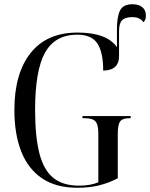

<svg xmlns="http://www.w3.org/2000/svg" viewBox="-20 -878 710 908"><path d="M346 10Q245 10 179 -34.5Q113 -79 80.5 -161.5Q48 -244 48 -358Q48 -530 124.5 -627Q201 -724 347 -724Q485 -724 533 -655V-739Q533 -800 548 -829Q563 -858 606 -858Q636 -858 653 -844Q670 -830 670 -804Q670 -782 658 -773Q643 -797 606 -797Q572 -797 557.5 -782.5Q543 -768 543 -731V-611Q543 -580 525 -562.5Q507 -545 468 -544Q468 -631 440.5 -672.5Q413 -714 345 -714Q241 -714 193.5 -630Q146 -546 146 -358Q146 -231 166.5 -152Q187 -73 232.5 -36.5Q278 0 354 0Q408 0 445 -16V-247Q445 -289 431.5 -304Q418 -319 380 -319H370V-329H598V-319H592Q559 -319 548 -303.5Q537 -288 537 -244V-35Q493 -12 447 -1Q401 10 346 10Z"/></svg>

Font: Noto Serif Display Condensed
Style: Regular
Weight: 400
Width: 3
Designer: Monotype Design Team
Foundry: Monotype Imaging Inc.
Version: Version 2.009